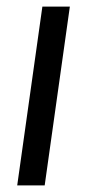

<svg xmlns="http://www.w3.org/2000/svg" viewBox="-20 -560 263 580"><path d="M191 -540 115 0H32L108 -540Z"/></svg>

Font: Pathway Extreme Condensed
Style: Italic
Weight: 400
Width: 3
Italic angle: -8°
Version: Version 1.001;gftools[0.9.26]